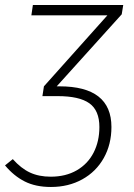

<svg xmlns="http://www.w3.org/2000/svg" viewBox="-59 -542 532 765"><path d="M426 -485 167 -198H178Q385 -198 385 -36Q385 33 354.5 87.5Q324 142 269 172.5Q214 203 144 203Q83 203 39.5 181Q-4 159 -39 117L-8 92Q25 129 60.5 145.5Q96 162 143 162Q203 162 247 136.5Q291 111 314 66Q337 21 337 -36Q337 -102 297 -130.5Q257 -159 171 -159H110L116 -198L369 -481H66L72 -522H432Z"/></svg>

Font: Fira Sans ExtraLight
Style: Italic
Weight: 275
Italic angle: -8°
Designer: Carrois Corporate & Edenspiekermann AG
Foundry: Carrois Corporate GbR & Edenspiekermann AG
Version: Version 4.203